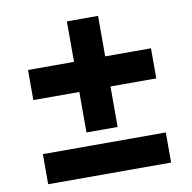

<svg xmlns="http://www.w3.org/2000/svg" viewBox="-81 -811 893 892"><g transform="rotate(-10 365.5 -365.0)"><path d="M292 -206V-397H75V-539H292V-730H439V-539H655V-397H439V-206ZM75 0V-142H655V0Z"/></g></svg>

Font: M PLUS 1 Thin ExtraBold
Style: Regular
Weight: 800
Version: Version 1.001